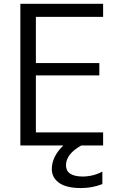

<svg xmlns="http://www.w3.org/2000/svg" viewBox="-20 -750 627 990"><path d="M398.4 219.7Q321.3 219.7 284.2 192.4Q247.1 165 247.1 122.1Q247.1 57.6 306.6 0H85V-730.5H511.7V-663.1H165V-424.8H492.2V-361.3H165V-67.4H511.7V0H399.4Q320.3 43.9 320.3 102.5Q320.3 159.2 405.3 160.2Q460 160.2 507.8 134.8V199.2Q455.1 219.7 398.4 219.7Z"/></svg>

Font: Mgen+ 1c regular
Style: Regular
Weight: 400
Designer: [Source Han Sans]
Ryoko NISHIZUKA  (kana & ideographs); Paul D. Hunt (Latin, Greek & Cyrillic); Wenlong ZHANG  (bopomofo
Version: Version 1.059.20150602